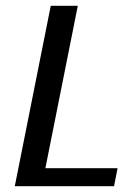

<svg xmlns="http://www.w3.org/2000/svg" viewBox="-20 -645 446 665"><path d="M31.2 0 155.8 -625H249.5L137.2 -62.5H387.2L375 0Z"/></svg>

Font: Juliett
Style: Bold Italic
Weight: 700
Italic angle: -11.25°
Designer: GGBotNet
Foundry: GGBotNet
Version: 0.60